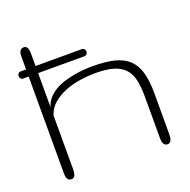

<svg xmlns="http://www.w3.org/2000/svg" viewBox="-103 -644 735 744"><g transform="rotate(-20 265.0 -272.0)"><path d="M484.9 -35.2Q484.9 -28.8 484.1 -22.5Q483.4 -16.1 481.4 -11.2Q479.5 -6.3 475.8 -3.2Q472.2 0 466.3 0Q459 0 455.1 -3.2Q451.2 -6.3 449 -11.2Q446.8 -16.1 446.3 -22.5Q445.8 -28.8 445.8 -35.2V-204.1Q445.8 -242.2 439.9 -270.5Q434.1 -298.8 417.7 -317.6Q401.4 -336.4 372.1 -345.7Q342.8 -355 295.9 -355Q267.6 -355 234.9 -350.3Q202.1 -345.7 172.6 -334.2Q143.1 -322.8 120.1 -303.7Q97.2 -284.7 88.4 -255.9V-35.2Q88.4 -28.8 87.6 -22.5Q86.9 -16.1 85 -11.2Q83 -6.3 79.3 -3.2Q75.7 0 69.8 0Q63 0 58.8 -3.2Q54.7 -6.3 52.5 -11.2Q50.3 -16.1 49.8 -22.5Q49.3 -28.8 49.3 -35.2V-509.8Q49.3 -515.6 49.8 -521.7Q50.3 -527.8 52.5 -532.7Q54.7 -537.6 58.8 -540.8Q63 -543.9 69.8 -543.9Q75.7 -543.9 79.3 -541Q83 -538.1 85 -533.2Q86.9 -528.3 87.6 -522.2Q88.4 -516.1 88.4 -509.8V-290Q93.8 -309.6 106.7 -324.2Q119.6 -338.9 137 -349.4Q154.3 -359.9 175.3 -366.5Q196.3 -373 217.5 -377Q238.8 -380.9 259 -382.3Q279.3 -383.8 295.9 -383.8Q348.6 -383.8 384.8 -374.8Q420.9 -365.7 443.1 -344.7Q465.3 -323.7 475.1 -289.3Q484.9 -254.9 484.9 -204.1ZM279.3 -460Q285.2 -460 289.1 -455.6Q293 -451.2 293 -445.3Q293 -439.5 289.1 -435.1Q285.2 -430.7 279.3 -430.7H26.9Q21 -430.7 17.1 -435.1Q13.2 -439.5 13.2 -445.3Q13.2 -451.2 17.1 -455.6Q21 -460 26.9 -460Z"/></g></svg>

Font: Gruppo
Style: Regular
Weight: 400
Foundry: Vernon Adams
Version: Version 1.000